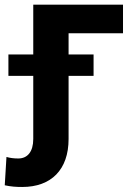

<svg xmlns="http://www.w3.org/2000/svg" viewBox="-78 -565 564 799"><path d="M433.9 -545.5H60.4V-338.4H-43V-249.3H60.4V13.5C60.4 66.1 36.6 94.5 -1.8 94.5C-21.3 94.5 -36.6 92.3 -51.1 88.1L-58.2 206C-32.3 211.6 -11.4 213.1 14.6 213.1C135.3 213.1 207.4 141 207.4 13.5V-249.3H311.4V-338.4H207.4V-426.5H433.9Z"/></svg>

Font: Margiela Sans
Style: Bold
Weight: 700
Designer: Stefan Endress, Andreas Faust
Version: Version 1.100;FEAKit 1.0